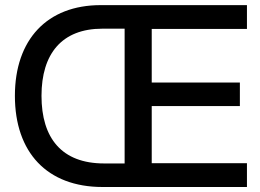

<svg xmlns="http://www.w3.org/2000/svg" viewBox="-20 -748 1041 768"><path d="M390.1 0H967.8V-95.2H586.9V-323.7H939.5V-418H586.9V-632.3H967.8V-727.5H382.8C168.5 -727.5 39.6 -589.8 39.6 -364.7C39.6 -138.7 168 0 390.1 0ZM389.6 -633.3H478.5V-94.2H396.5C227.1 -94.2 146 -195.3 146 -364.7C146 -533.2 227.5 -633.3 389.6 -633.3Z"/></svg>

Font: Inteeer Medium
Style: Regular
Weight: 500
Designer: Rasmus Andersson
Foundry: rsms
Version: Version 4.001;Glyphs 3.4 (3402)